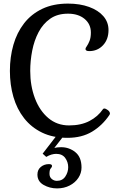

<svg xmlns="http://www.w3.org/2000/svg" viewBox="-20 -752 657 1067"><path d="M355 14Q274 14 214 -15Q154 -44 114 -95Q74 -146 54.5 -213.5Q35 -281 35 -358Q35 -435 54.5 -503Q74 -571 114 -622.5Q154 -674 215 -703Q276 -732 358 -732Q424 -732 475 -713.5Q526 -695 554.5 -662Q583 -629 583 -585Q583 -533 552.5 -500.5Q522 -468 476 -468Q455 -468 455 -480Q455 -485 462.5 -495.5Q470 -506 477.5 -524.5Q485 -543 485 -571Q485 -618 450 -647Q415 -676 358 -676Q299 -676 259 -648Q219 -620 194.5 -573.5Q170 -527 159 -470.5Q148 -414 148 -358Q148 -275 174 -206Q200 -137 248.5 -96Q297 -55 364 -55Q430 -55 477 -79.5Q524 -104 552 -145Q555 -149 559 -149Q568 -149 579.5 -140Q591 -131 591 -121Q591 -118 588 -113Q549 -55 492 -20.5Q435 14 355 14ZM297 295Q256 295 222 275.5Q188 256 188 218Q188 191 207 175.5Q226 160 252 160Q269 160 269 170Q269 177 262 184Q255 191 255 214Q255 232 267.5 242.5Q280 253 296 253Q327 253 343 229Q359 205 359 177Q359 149 342.5 126Q326 103 292 103Q280 103 266 107Q252 111 237 120L217 102L335 -51L359 -29L282 70Q299 66 320 66Q364 66 398.5 93.5Q433 121 433 179Q433 210 415.5 236.5Q398 263 367 279Q336 295 297 295Z"/></svg>

Font: Gabriela
Style: Regular
Weight: 400
Designer: Eduardo Rodriguez Tunni
Foundry: Eduardo Rodriguez Tunni
Version: Version 2.001;gftools[0.9.26]